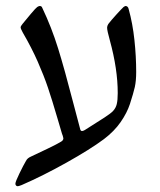

<svg xmlns="http://www.w3.org/2000/svg" viewBox="-20 -548 538 645"><path d="M184.6 -71.8Q192.9 -76.2 192.9 -83.5Q192.4 -86.4 190.9 -91.6Q189.5 -96.7 188 -99.6L173.8 -147.9Q154.8 -212.9 141.1 -253.4Q127.4 -293.9 106.9 -340.6Q86.4 -387.2 56.6 -438.5Q49.3 -451.7 49.3 -456.1Q49.3 -459 52.2 -462.9Q55.2 -466.8 56.2 -468.3Q66.9 -481.4 83.7 -501.5Q100.6 -521.5 105 -524.4Q106 -524.9 108.6 -526.4Q111.3 -527.8 113.8 -527.8Q119.6 -527.8 121.6 -522.5Q153.3 -456.1 175.3 -385Q197.3 -314 225.1 -206.1Q232.9 -175.3 249.5 -113.8Q251 -107.9 255.4 -107.9Q257.8 -107.9 260.7 -109.1Q263.7 -110.4 265.1 -111.3Q308.6 -138.7 331.1 -153.3Q353.5 -168 359.9 -175.3Q369.1 -185.1 372.3 -198.5Q375.5 -211.9 375.5 -235.4Q375.5 -315.9 349.1 -412.1Q339.8 -445.3 339.8 -455.1Q339.8 -460.9 343.8 -467.3Q353.5 -480 371.1 -499.3Q388.7 -518.6 395 -524.4Q396 -524.9 398.2 -526.4Q400.4 -527.8 402.3 -527.8Q405.3 -527.8 408.2 -525.4Q411.1 -522.9 412.1 -518.1Q425.8 -468.8 431.6 -413.6Q437.5 -358.4 437.5 -306.2Q437.5 -276.4 432.9 -255.6Q428.2 -234.9 416.5 -198.7Q406.7 -168.9 385.3 -137.9Q363.8 -106.9 329.1 -80.6Q283.2 -46.4 203.9 -2Q124.5 42.5 52.7 73.7Q42.5 77.6 39.6 77.6Q36.1 77.6 33.9 75.2Q31.7 72.8 31.7 69.3Q31.7 62.5 45.4 34.4Q59.1 6.3 66.9 -6.8Q69.8 -12.7 74 -16.1Q78.1 -19.5 85 -22.5Q105 -31.7 139.4 -48.3Q173.8 -64.9 184.6 -71.8Z"/></svg>

Font: David Libre
Style: Regular
Weight: 400
Version: Version 1.000